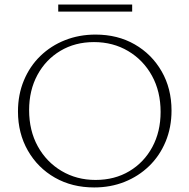

<svg xmlns="http://www.w3.org/2000/svg" viewBox="-20 -817 833 844"><path d="M394 7Q297 7 221.5 -36Q146 -79 102.5 -155Q59 -231 59 -327Q59 -401 85 -463.5Q111 -526 157.5 -571Q204 -616 266 -640.5Q328 -665 400 -665Q497 -665 572 -622Q647 -579 690.5 -503.5Q734 -428 734 -331Q734 -257 708 -194.5Q682 -132 635.5 -87Q589 -42 527.5 -17.5Q466 7 394 7ZM400 -26Q484 -26 548.5 -64.5Q613 -103 649.5 -170.5Q686 -238 686 -325Q686 -415 648 -484Q610 -553 543.5 -592.5Q477 -632 393 -632Q310 -632 245.5 -593.5Q181 -555 144.5 -487.5Q108 -420 108 -333Q108 -243 146 -174Q184 -105 250.5 -65.5Q317 -26 400 -26ZM236 -766V-797H561V-766Z"/></svg>

Font: Ysabeau ExtraLight
Style: Regular
Weight: 250
Designer: Christian Thalmann (Catharsis Fonts)
Version: Version 2.002